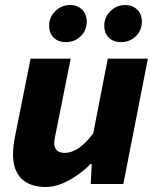

<svg xmlns="http://www.w3.org/2000/svg" viewBox="-20 -734 640 766"><path d="M162 12Q100 12 66 -21Q32 -54 32 -118Q32 -152 40 -190L102 -500H262L204 -210Q196 -174 196 -166Q196 -124 238 -124Q294 -124 352 -202L410 -500H570L472 0H342L346 -80H342Q303 -41 255 -14.5Q207 12 162 12ZM242 -566Q213 -566 194.5 -583.5Q176 -601 176 -632Q176 -665 200.5 -689.5Q225 -714 260 -714Q288 -714 307 -696Q326 -678 326 -648Q326 -613 302 -589.5Q278 -566 242 -566ZM462 -566Q433 -566 414.5 -583.5Q396 -601 396 -632Q396 -665 420.5 -689.5Q445 -714 480 -714Q508 -714 527 -696Q546 -678 546 -648Q546 -613 522 -589.5Q498 -566 462 -566Z"/></svg>

Font: TypoPRO Source Code Pro
Style: Italic
Weight: 900
Italic angle: -11°
Monospace: yes
Designer: Paul D. Hunt, Teo Tuominen
Foundry: Adobe Systems Incorporated
Version: Version 1.030;PS 1.0;hotconv 1.0.84;makeotf.lib2.5.63406